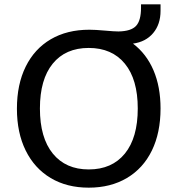

<svg xmlns="http://www.w3.org/2000/svg" viewBox="-20 -857 819 885"><path d="M593 -656Q655 -609 687.5 -533Q720 -457 720 -357Q720 -245 680 -163Q640 -81 565 -36.5Q490 8 389 8Q288 8 213.5 -36.5Q139 -81 98.5 -163Q58 -245 58 -356Q58 -468 98.5 -550Q139 -632 214 -676Q289 -720 392 -720Q419 -720 463 -716Q507 -712 526 -712Q584 -713 607 -737.5Q630 -762 630 -821V-837H720V-807Q720 -745 686 -704.5Q652 -664 593 -656ZM615 -357Q615 -491 555.5 -563.5Q496 -636 389 -636Q282 -636 223 -563.5Q164 -491 164 -357Q164 -222 223.5 -149Q283 -76 389 -76Q496 -76 555.5 -149Q615 -222 615 -357Z"/></svg>

Font: Muli SemiBold
Style: Regular
Weight: 600
Designer: Vernon Adams
Foundry: Vernon Adams
Version: Version 2.000